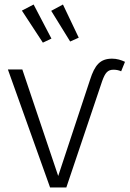

<svg xmlns="http://www.w3.org/2000/svg" viewBox="-20 -831 574 851"><path d="M129 -811 77 -784 170 -642 208 -660ZM259 -811 207 -783 291 -647 329 -664ZM433 -472C446 -508 457 -522 483 -522C495 -522 506 -520 517 -515L534 -557C517 -565 498 -571 477 -571C424 -571 400 -543 379 -477L238 -51L79 -523H15L202 0H274Z"/></svg>

Font: FiraGO Light
Style: Regular
Weight: 300
Designer: bBox Type
Foundry: bBox Type GmbH
Version: Version 1.001;PS 001.001;hotconv 1.0.88;makeotf.lib2.5.64775